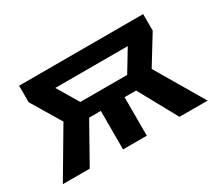

<svg xmlns="http://www.w3.org/2000/svg" viewBox="-98 -698 1011 896"><g transform="rotate(-30 408.0 -250.0)"><path d="M280.5 -291.5H533L602.5 -406.5H212ZM342.5 0V-207.5H279.5L163 0H18L166.5 -251.5L71 -411V-500H739.5V-411L646 -258.5L798 0H646.5L532.5 -207.5H470.5V0Z"/></g></svg>

Font: Geologica EX Med
Style: Regular
Weight: 500
Designer: Sindre Bremnes, Frode Helland
Foundry: Monokrom Skriftforlag AS
Version: Version 1.010;gftools[0.9.28]